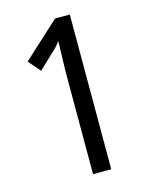

<svg xmlns="http://www.w3.org/2000/svg" viewBox="-109 -785 671 856"><g transform="rotate(-15 226.5 -357.0)"><path d="M213 0V-440Q213 -482 214.5 -531Q216 -580 217 -613Q208 -601 199 -591Q190 -581 173 -566L109 -505L61 -560L229 -714H297V0Z"/></g></svg>

Font: Noto Sans Devanagari Condensed
Style: Regular
Weight: 400
Width: 3
Designer: Jelle Bosma - Monotype Design Team
Foundry: Monotype Imaging Inc.
Version: Version 2.004; ttfautohint (v1.8.4.7-5d5b)